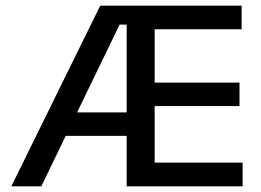

<svg xmlns="http://www.w3.org/2000/svg" viewBox="-20 -659 924 679"><path d="M126 0H20L334.5 -639H444.5V-572H403ZM463.5 -178.5H173V-261.5H463.5ZM838 0H457.5V-84H838ZM527 0H428V-639H527ZM827 -284H485V-367H827ZM834.5 -555.5H457V-639H834.5Z"/></svg>

Font: Anek Kannada Medium
Style: Regular
Weight: 500
Designer: Vaishnavi Murthy, Maithili Shingre (Kannada) & Yesha Goshar (Latin)
Foundry: Ek Type
Version: Version 1.003